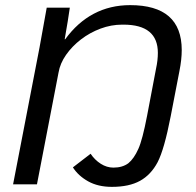

<svg xmlns="http://www.w3.org/2000/svg" viewBox="-20 -718 763 748"><path d="M416 10Q362 10 323.5 -11.5Q285 -33 264 -66L333 -119Q349 -95 372.5 -80Q396 -65 422 -65Q457 -65 480 -82Q502 -100 519 -138Q535 -173 553 -267L588 -451Q595 -483 595 -512Q595 -622 461 -622H456Q413 -622 371.5 -606.5Q330 -591 295.5 -564.5Q261 -538 237.5 -504.5Q214 -471 208 -435L124 0H31L134 -533L162 -688H252Q249 -666 244 -635.5Q239 -605 232 -565H234Q282 -631 345.5 -664.5Q409 -698 487 -698Q688 -698 688 -523Q688 -486 679 -441L645 -265Q620 -136 594 -86Q568 -37 525.5 -13.5Q483 10 416 10Z"/></svg>

Font: Libra Sans Modern
Style: Italic
Weight: 400
Italic angle: -12°
Foundry: Stefan Peev, Context Ltd
Version: Version 1.000